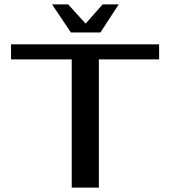

<svg xmlns="http://www.w3.org/2000/svg" viewBox="-20 -850 771 870"><path d="M701 -581V-649H30V-581H305V0H428V-581ZM301 -703H435L518 -830H445L368 -743L289 -830H216Z"/></svg>

Font: Gamestation Extended
Style: Regular
Weight: 400
Width: 7
Designer: Jonas Hecksher
Foundry: Jonas Hecksher, Playtypeª, e-types AS
Version: Version 1.003